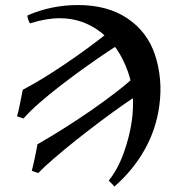

<svg xmlns="http://www.w3.org/2000/svg" viewBox="-20 -647 682 746"><path d="M582 -434.6Q597.2 -389.2 601.8 -338.4Q606.4 -287.6 598.6 -233.4Q585.9 -143.1 541.5 -64.5Q497.1 14.2 424.3 78.1Q421.4 73.2 413.1 65.4Q404.8 57.6 402.8 54.2Q438.5 9.8 461.2 -54.2Q483.9 -118.2 492.2 -177.7Q498.5 -223.1 496.3 -271.5Q494.1 -319.8 477.5 -367.2Q442.9 -466.3 372.3 -521.2Q301.8 -576.2 212.4 -576.2Q159.7 -576.2 96.7 -556.2Q93.3 -560.5 89.4 -571Q85.4 -581.5 87.4 -587.4Q179.7 -627.4 283.2 -627.4Q398.4 -627.4 475.6 -575.2Q552.7 -522.9 582 -434.6ZM464.8 -488.3Q439.9 -473.6 399.9 -447Q359.9 -420.4 312.3 -386.5Q264.6 -352.5 217.8 -316.4Q170.9 -280.3 132.1 -246.3Q93.3 -212.4 71.3 -186.5L45.9 -195.3Q49.8 -207.5 54.2 -227.3Q58.6 -247.1 62.3 -266.8Q65.9 -286.6 68.4 -298.3Q117.2 -323.7 170.4 -357.4Q223.6 -391.1 274.4 -426.8Q325.2 -462.4 367.4 -495.1Q409.7 -527.8 437 -551.3ZM522.9 -282.2Q498.5 -267.6 458 -239.3Q417.5 -210.9 369.9 -175.3Q322.3 -139.6 275.1 -102.1Q228 -64.5 189.2 -31Q150.4 2.4 128.4 25.4L103.5 16.6Q106.9 4.4 111.3 -15.4Q115.7 -35.2 119.6 -54.9Q123.5 -74.7 125.5 -86.4Q170.4 -111.8 224.4 -145.8Q278.3 -179.7 332.5 -217Q386.7 -254.4 433.6 -290.8Q480.5 -327.1 511.7 -357.9Z"/></svg>

Font: Gentium Plus
Style: Bold Italic
Weight: 700
Italic angle: -8°
Designer: Victor Gaultney, Annie Olsen, Iska Routamaa, Becca Hirsbrunner
Foundry: SIL International
Version: Version 6.101